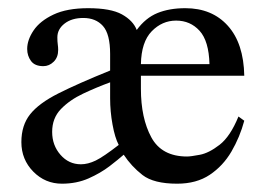

<svg xmlns="http://www.w3.org/2000/svg" viewBox="-20 -436 644 469"><path d="M562.5 -151.4 576.7 -141.1Q565.9 -101.1 545.4 -65.9Q524.9 -30.8 492.4 -9Q460 12.7 412.6 12.7Q355.5 12.7 328.1 -8.5Q300.8 -29.8 282.2 -58.1Q269.5 -46.9 247.6 -30Q225.6 -13.2 196.3 -0.2Q167 12.7 131.3 12.7Q90.3 12.7 61.3 -16.8Q32.2 -46.4 32.2 -88.9Q32.2 -129.9 53.5 -156.7Q74.7 -183.6 122.6 -207.8Q170.4 -231.9 249 -263.7V-304.2Q249 -353 231.4 -372.6Q213.9 -392.1 183.6 -392.1Q155.3 -392.1 137.7 -378.4Q120.1 -364.7 120.1 -344.7Q120.1 -334.5 121.1 -327.6Q122.1 -320.8 122.1 -314Q122.1 -295.9 111.1 -285.2Q100.1 -274.4 85.9 -274.4Q64.9 -274.4 55.7 -287.1Q46.4 -299.8 46.4 -316.4Q46.4 -338.4 62 -361.6Q77.6 -384.8 110.6 -400.4Q143.6 -416 195.3 -416Q250.5 -416 277.8 -400.9Q305.2 -385.7 314 -362.8Q335.4 -392.1 364.5 -404.1Q393.6 -416 432.6 -416Q498 -416 536.6 -373Q575.2 -330.1 576.7 -251H324.2V-219.2Q324.2 -147.5 349.6 -100.6Q375 -53.7 437 -53.7Q445.8 -53.7 468 -57.9Q490.2 -62 516.4 -82.3Q542.5 -102.5 562.5 -151.4ZM324.2 -279.3H491.7Q490.2 -335.9 467.5 -360.8Q444.8 -385.7 410.2 -385.7Q376 -385.7 350.6 -359.6Q325.2 -333.5 324.2 -279.3ZM270 -82Q260.7 -99.6 254.9 -131.6Q249 -163.6 249 -195.8V-234.9Q215.8 -222.7 183.1 -207.3Q150.4 -191.9 128.9 -169.7Q107.4 -147.5 107.4 -113.8Q107.4 -81.1 127.7 -57.9Q147.9 -34.7 177.7 -34.7Q194.8 -34.7 213.9 -43.9Q232.9 -53.2 270 -82Z"/></svg>

Font: Scheherazade New Rohingya
Style: Regular
Weight: 400
Designer: SIL International
Foundry: SIL International
Version: Version 3.000 ; LngRng